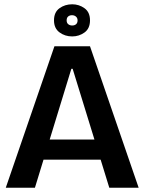

<svg xmlns="http://www.w3.org/2000/svg" viewBox="-20 -876 674 896"><path d="M7 0 234 -660H400L627 0H490L319 -555H313L143 0ZM123 -131V-225H526V-131ZM317 -706Q283 -706 257.5 -725Q232 -744 232 -781Q232 -819 257.5 -837.5Q283 -856 317 -856Q349 -856 374.5 -837.5Q400 -819 400 -781Q400 -743 374.5 -724.5Q349 -706 317 -706ZM317 -757Q328 -757 335 -763Q342 -769 342 -781Q342 -792 334.5 -798.5Q327 -805 316 -805Q305 -805 298 -799Q291 -793 291 -781Q291 -769 298.5 -763Q306 -757 317 -757Z"/></svg>

Font: Bricolage Grotesque 96pt ExtraBold 96pt SemiBold
Style: Regular
Weight: 600
Version: Version 1.001;gftools[0.9.33.dev8+g029e19f]